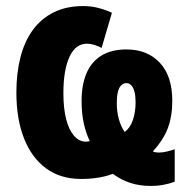

<svg xmlns="http://www.w3.org/2000/svg" viewBox="-20 -580 622 633"><path d="M254 -560Q280 -560 303.5 -554Q327 -548 349 -538L315 -422Q304 -428 291 -432Q278 -436 267 -436Q229 -436 209 -392.5Q189 -349 189 -273Q189 -223 198 -187.5Q207 -152 224 -132.5Q241 -113 263 -113Q267 -113 270.5 -113.5Q274 -114 276 -115Q264 -139 256.5 -172Q249 -205 249 -247Q249 -300 265 -338Q281 -376 314 -396.5Q347 -417 397 -417Q466 -417 507 -373Q548 -329 548 -248Q548 -197 533.5 -158Q519 -119 484 -81Q487 -79 492.5 -78Q498 -77 503 -77Q516 -77 530.5 -80.5Q545 -84 556 -88V19Q541 25 520.5 29Q500 33 476 33Q440 33 409.5 23Q379 13 352 -7Q332 1 305 5.5Q278 10 247 10Q180 10 132.5 -24.5Q85 -59 59.5 -123Q34 -187 34 -275Q34 -339 47.5 -391.5Q61 -444 88.5 -481.5Q116 -519 157.5 -539.5Q199 -560 254 -560ZM397 -306Q387 -306 379.5 -298.5Q372 -291 368.5 -276.5Q365 -262 365 -240Q365 -213 371.5 -188.5Q378 -164 391 -145Q409 -158 418 -184Q427 -210 427 -243Q427 -263 423.5 -277Q420 -291 413 -298.5Q406 -306 397 -306Z"/></svg>

Font: Noto Sans Display Condensed ExtraBold
Style: Regular
Weight: 800
Width: 3
Designer: Monotype Design Team
Foundry: Monotype Imaging Inc.
Version: Version 2.003